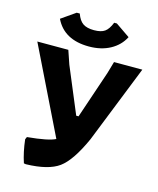

<svg xmlns="http://www.w3.org/2000/svg" viewBox="-126 -937 851 1035"><g transform="rotate(15 300.0 -420.0)"><path d="M396 -850 476 -795Q451 -746 400.5 -718.5Q350 -691 282 -691Q143 -691 93 -795L172 -850H189Q202 -813 224 -798Q246 -783 286 -783Q325 -783 345.5 -797.5Q366 -812 381 -850ZM80 -119 86 -133Q204 -144 242 -164L7 -645H180L206 -569L313 -313H326L416 -579L435 -645H593L420 -210Q361 -79 302 -36Q243 7 118 10L107 8Q88 -49 80 -119Z"/></g></svg>

Font: Alegreya Sans SC ExtraBold
Style: Regular
Weight: 800
Designer: Juan Pablo del Peral
Foundry: Huerta Tipografica
Version: Version 2.007